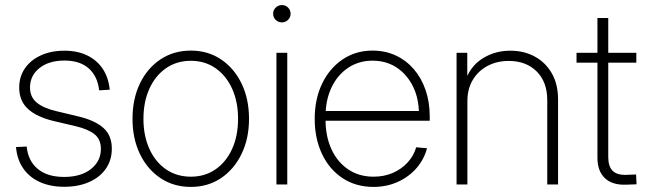

<svg xmlns="http://www.w3.org/2000/svg" viewBox="-20 -732 2564 762"><path d="M234.9 9.3Q179.7 9.3 138.2 -9.5Q96.7 -28.3 72.3 -63.5Q47.9 -98.6 43.5 -148.4L85.9 -150.4Q91.3 -93.8 129.6 -61.8Q168 -29.8 234.4 -29.8Q301.3 -29.8 340.8 -61Q380.4 -92.3 380.4 -141.1Q380.4 -179.2 354.7 -199.5Q329.1 -219.7 280.8 -231L193.8 -251.5Q126 -267.6 91.1 -299.6Q56.2 -331.5 56.2 -384.3Q56.2 -427.7 78.9 -460.7Q101.6 -493.7 142.1 -512.2Q182.6 -530.8 235.8 -530.8Q287.1 -530.8 325.7 -512.2Q364.3 -493.7 387.5 -459.2Q410.6 -424.8 415.5 -376L373.5 -373.5Q367.2 -429.7 332 -460.7Q296.9 -491.7 235.8 -491.7Q174.3 -491.7 136.7 -461.9Q99.1 -432.1 99.1 -384.8Q99.1 -346.7 126 -324.7Q152.8 -302.7 203.1 -291L290.5 -270Q356.4 -254.4 390.1 -224.6Q423.8 -194.8 423.8 -142.1Q423.8 -96.7 400.1 -62.5Q376.5 -28.3 333.7 -9.5Q291 9.3 234.9 9.3Z M737.3 9.8Q669.4 9.8 616.9 -25.1Q564.5 -60.1 535.2 -121.1Q505.9 -182.1 505.9 -260.3Q505.9 -339.4 535.2 -400.4Q564.5 -461.4 616.9 -496.3Q669.4 -531.2 737.3 -531.2Q805.2 -531.2 857.2 -496.3Q909.2 -461.4 938.7 -400.4Q968.3 -339.4 968.3 -260.3Q968.3 -182.1 938.7 -121.1Q909.2 -60.1 857.2 -25.1Q805.2 9.8 737.3 9.8ZM737.3 -30.8Q793.5 -30.8 835.7 -60.1Q877.9 -89.4 901.4 -141.4Q924.8 -193.4 924.8 -260.3Q924.8 -327.6 901.4 -379.6Q877.9 -431.6 835.7 -461.2Q793.5 -490.7 737.3 -490.7Q681.2 -490.7 638.7 -461.2Q596.2 -431.6 572.8 -379.6Q549.3 -327.6 549.3 -260.3Q549.3 -193.4 572.8 -141.4Q596.2 -89.4 638.7 -60.1Q681.2 -30.8 737.3 -30.8Z M1077.1 0V-522.5H1120.1V0ZM1098.6 -643.1Q1084.5 -643.1 1074.2 -653.1Q1064 -663.1 1064 -677.2Q1064 -691.9 1074.2 -701.9Q1084.5 -711.9 1098.6 -711.9Q1113.3 -711.9 1123.3 -701.9Q1133.3 -691.9 1133.3 -677.2Q1133.3 -663.6 1123.3 -653.3Q1113.3 -643.1 1098.6 -643.1Z M1462.4 9.8Q1392.1 9.8 1339.4 -25.1Q1286.6 -60.1 1257.8 -121.3Q1229 -182.6 1229 -260.3Q1229 -338.9 1258.3 -399.9Q1287.6 -460.9 1339.6 -496.1Q1391.6 -531.2 1458.5 -531.2Q1508.8 -531.2 1550.3 -512Q1591.8 -492.7 1622.1 -457.8Q1652.3 -422.9 1668.9 -375Q1685.5 -327.1 1685.5 -269.5V-252.9H1252.4V-291.5H1660.6L1642.6 -279.8Q1642.6 -341.3 1618.9 -389.2Q1595.2 -437 1554 -464.1Q1512.7 -491.2 1458.5 -491.2Q1403.8 -491.2 1361.6 -462.9Q1319.3 -434.6 1295.7 -384.8Q1272 -335 1272 -270.5V-256.8Q1272 -190.9 1295.4 -139.9Q1318.8 -88.9 1361.8 -59.8Q1404.8 -30.8 1462.4 -30.8Q1504.9 -30.8 1539.3 -45.9Q1573.7 -61 1597.9 -87.4Q1622.1 -113.8 1631.8 -147.5L1674.8 -143.6Q1663.1 -99.6 1633.1 -64.9Q1603 -30.3 1559.1 -10.3Q1515.1 9.8 1462.4 9.8Z M1835 -331.1V0H1792V-522.5H1834.5V-401.9H1823.2Q1843.8 -467.3 1893.6 -499Q1943.4 -530.8 2004.9 -530.8Q2060.1 -530.8 2102.8 -507.3Q2145.5 -483.9 2170.2 -440.7Q2194.8 -397.5 2194.8 -337.4V0H2151.9V-335Q2151.9 -406.7 2109.9 -448.5Q2067.9 -490.2 1999 -490.2Q1952.6 -490.2 1915.5 -470.7Q1878.4 -451.2 1856.7 -415.5Q1835 -379.9 1835 -331.1Z M2505.4 -522.5V-483.4H2268.1V-522.5ZM2351.1 -660.6H2394V-108.9Q2394 -71.3 2411.6 -54Q2429.2 -36.6 2466.3 -38.1Q2475.6 -38.6 2485.4 -38.8Q2495.1 -39.1 2504.4 -39.6L2506.3 -0.5Q2496.6 0 2485.8 0.2Q2475.1 0.5 2464.8 1Q2409.7 2.9 2380.4 -25.1Q2351.1 -53.2 2351.1 -106Z"/></svg>

Font: Inter 28pt ExtraLight
Style: Regular
Weight: 250
Designer: Rasmus Andersson
Foundry: rsms
Version: Version 4.001;git-66647c0bb